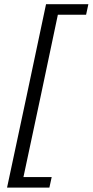

<svg xmlns="http://www.w3.org/2000/svg" viewBox="-20 -753 438 907"><path d="M105.8 -300 13.3 133.3H213.3L224.2 83.3H90.8L172.5 -300L253.3 -683.3H386.7L397.5 -733.3H197.5Z"/></svg>

Font: BoonHome
Style: Book Oblique
Weight: 400
Italic angle: -12°
Designer: Sungsit Sawaiwan
Foundry: Sungsit Sawaiwan
Version: Version 0.2